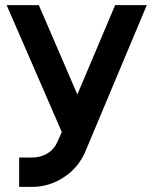

<svg xmlns="http://www.w3.org/2000/svg" viewBox="-20 -520 601 752"><path d="M6 -500 222 -3 206 33Q193 64 167 80Q140 97 105 97H55V212H105Q172 212 229 175Q257 157 277.5 133Q298 109 312 79L555 -500H431L283 -150L132 -500Z"/></svg>

Font: Unageo
Style: SemiBold
Weight: 600
Designer: Richard Sepsi
Foundry: Richard Sepsi
Version: Version 2.000